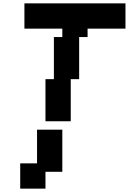

<svg xmlns="http://www.w3.org/2000/svg" viewBox="-20 -720 765 1140"><path d="M125 -550H350V-500H300V-250H250V0H400V-250H450V-500H500V-550H725V-700H125ZM100 400H250V300H350V50H200V250H100Z"/></svg>

Font: LS-VG5000 Bold Shifted
Style: Regular
Weight: 400
Designer: Justin Bihan, 2021
Foundry: Justin Bihan, 2021
Version: Version 1.000;Glyphs 3.1.2 (3151)